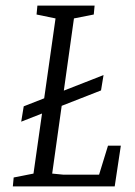

<svg xmlns="http://www.w3.org/2000/svg" viewBox="-20 -668 484 688"><path d="M56 -232 65 -287 351 -399 342 -344ZM26 0 29 -32 100 -46 179 -602 111 -616 114 -648H319L316 -616L245 -602L167 -46L208 -42H335L367 -146H413L391 0Z"/></svg>

Font: Faustina Light
Style: Italic
Weight: 300
Italic angle: -8°
Designer: Alfonso Garcia
Foundry: http://www.omnibus-type.com
Version: Version 1.200